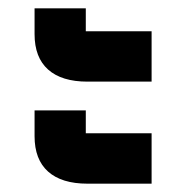

<svg xmlns="http://www.w3.org/2000/svg" viewBox="-20 -520 447 461"><path d="M190 -79Q128 -79 95.5 -108Q63 -137 63 -193V-255H186V-200H344V-79ZM190 -324Q128 -324 95.5 -353Q63 -382 63 -438V-500H186V-445H344V-324Z"/></svg>

Font: IBM Plex Sans Thai
Style: Bold
Weight: 700
Designer: Mike Abbink, Paul van der Laan, Pieter van Rosmalen, Ben Mitchell, Mark Frömberg
Foundry: Bold Monday
Version: Version 1.2